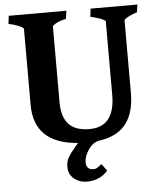

<svg xmlns="http://www.w3.org/2000/svg" viewBox="-58 -717 812 972"><g transform="rotate(-5 347.5 -231.5)"><path d="M677 -667 671 -628Q628 -615 605 -596V-225Q605 -128 564.5 -72Q524 -16 440 0H439L417 4Q386 14 366 46Q346 78 346 106Q346 125 356 134.5Q366 144 381 144Q394 144 402.5 138.5Q411 133 425 122L451 157Q432 180 404 192Q376 204 346 204Q307 204 279.5 181.5Q252 159 252 121Q252 94 263.5 73.5Q275 53 296 29Q310 13 316 5Q94 -12 94 -208V-596Q85 -605 63 -613.5Q41 -622 18 -626L23 -667H316L310 -626Q285 -621 270 -614.5Q255 -608 241 -596V-208Q241 -134 275 -97Q309 -60 381 -60Q510 -60 510 -223V-598Q497 -608 480 -613.5Q463 -619 434 -626L439 -667Z"/></g></svg>

Font: Caladea
Style: Bold
Weight: 700
Designer: Carolina Giovagnoli and Andres Torresi
Foundry: Carolina Giovagnoli & Andres Torresi
Version: Version 1.001